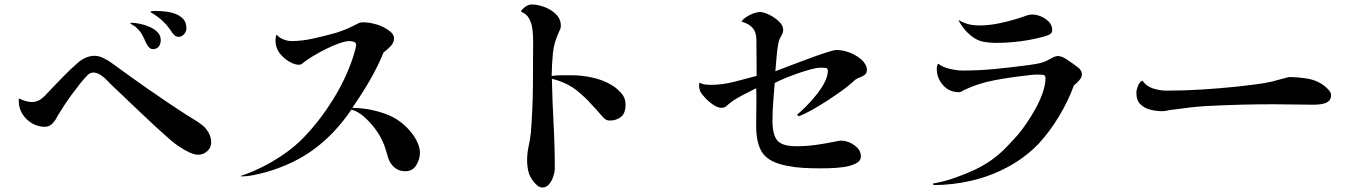

<svg xmlns="http://www.w3.org/2000/svg" viewBox="-20 -788 6040 860"><path d="M926 -151Q926 -127 908.5 -111Q891 -95 868 -95Q850 -95 827 -106Q804 -117 782.5 -131.5Q761 -146 747 -158Q677 -219 610 -283.5Q543 -348 475 -412Q466 -421 457.5 -430Q449 -439 438 -447Q430 -453 420 -458Q410 -463 399 -463Q389 -463 382.5 -459.5Q376 -456 369 -448Q356 -435 338 -412.5Q320 -390 301 -364Q282 -338 266 -313.5Q250 -289 240 -272Q235 -263 230 -254Q225 -245 217 -237Q202 -220 181 -220Q150 -220 123 -236Q96 -252 80 -278Q64 -304 64 -335Q64 -338 64 -341Q64 -344 65 -347Q76 -341 92.5 -336Q109 -331 122 -331Q144 -331 161 -342.5Q178 -354 191 -370Q225 -405 259 -440.5Q293 -476 330 -508Q346 -522 365 -530Q384 -538 405 -538Q422 -538 444 -527.5Q466 -517 480 -506Q562 -446 645 -388Q728 -330 813 -275Q827 -266 846.5 -254.5Q866 -243 883.5 -229.5Q901 -216 909 -202Q917 -191 921.5 -178Q926 -165 926 -151ZM700 -608Q700 -592 691.5 -580Q683 -568 665 -568Q654 -568 646 -577.5Q638 -587 634 -596Q627 -613 618 -630Q609 -647 595 -660Q589 -667 582 -671.5Q575 -676 568 -680Q564 -682 564 -684Q564 -686 567 -686Q584 -686 606.5 -681.5Q629 -677 650.5 -667.5Q672 -658 686 -643.5Q700 -629 700 -608ZM815 -661Q815 -647 804.5 -635Q794 -623 779 -623Q770 -623 763 -629Q756 -635 751 -642Q717 -697 660 -730Q659 -731 656.5 -732Q654 -733 654 -734Q654 -738 664.5 -738.5Q675 -739 677 -739Q697 -739 720.5 -736.5Q744 -734 765.5 -726Q787 -718 801 -702.5Q815 -687 815 -661Z M1861 -104Q1861 -75 1844.5 -48Q1828 -21 1795 -21Q1766 -21 1746 -38.5Q1726 -56 1718 -83Q1712 -102 1707 -120Q1702 -138 1693 -156Q1682 -182 1659.5 -212Q1637 -242 1609.5 -266Q1582 -290 1554 -297Q1481 -190 1389 -121.5Q1297 -53 1172 -17Q1146 -10 1117 -4Q1088 2 1060 2L1058 0Q1097 -12 1147.5 -36.5Q1198 -61 1249.5 -96Q1301 -131 1342 -174Q1413 -248 1471 -341Q1529 -434 1561 -531Q1564 -542 1569.5 -559.5Q1575 -577 1575 -587Q1575 -598 1564.5 -601Q1554 -604 1546 -604Q1528 -604 1499.5 -594Q1471 -584 1440 -568.5Q1409 -553 1382.5 -537Q1356 -521 1342 -510Q1340 -508 1337 -505.5Q1334 -503 1331 -501Q1325 -498 1318 -498Q1311 -498 1303.5 -500Q1296 -502 1289 -505Q1258 -519 1236 -545.5Q1214 -572 1214 -607Q1214 -614 1215 -620.5Q1216 -627 1219 -633Q1230 -619 1249.5 -611.5Q1269 -604 1286 -604Q1333 -604 1386 -616Q1439 -628 1485 -641Q1533 -656 1576 -679Q1583 -683 1589.5 -685.5Q1596 -688 1604 -688Q1635 -688 1665 -679Q1678 -676 1696.5 -667Q1715 -658 1730 -645Q1745 -632 1745 -616Q1745 -597 1728.5 -580Q1712 -563 1698 -553Q1671 -487 1635 -425.5Q1599 -364 1558 -305Q1633 -304 1705 -278.5Q1777 -253 1825 -191Q1838 -175 1849.5 -150.5Q1861 -126 1861 -104Z M2782 -321Q2782 -280 2761 -264Q2740 -248 2711 -248Q2695 -248 2683 -261Q2671 -274 2658 -289Q2650 -299 2640 -309Q2630 -319 2625 -325Q2615 -337 2600 -351Q2585 -365 2573 -375Q2546 -398 2516 -412.5Q2486 -427 2452 -435Q2454 -335 2459.5 -234.5Q2465 -134 2465 -33Q2465 -18 2458.5 2Q2452 22 2439.5 37Q2427 52 2409 52Q2397 52 2385 41.5Q2373 31 2364 17.5Q2355 4 2351 -6Q2346 -20 2343.5 -37Q2341 -54 2341 -70Q2341 -102 2348 -133.5Q2355 -165 2358 -196Q2366 -298 2367 -401Q2368 -504 2368 -606Q2368 -630 2365 -656Q2362 -682 2350.5 -704Q2339 -726 2313 -736Q2319 -748 2333.5 -758Q2348 -768 2361 -768Q2387 -768 2417.5 -757Q2448 -746 2470 -724.5Q2492 -703 2492 -673Q2492 -664 2490 -659Q2488 -654 2484 -646Q2461 -597 2456.5 -549.5Q2452 -502 2451 -448Q2474 -451 2495.5 -451Q2517 -451 2539 -451Q2584 -451 2631.5 -441Q2679 -431 2718 -408Q2741 -395 2761.5 -372.5Q2782 -350 2782 -321Z M3863 -476Q3863 -461 3854 -453.5Q3845 -446 3833 -442Q3821 -438 3811 -431Q3806 -427 3802 -423Q3798 -419 3793 -415Q3778 -401 3748.5 -380Q3719 -359 3684.5 -336.5Q3650 -314 3616 -295Q3582 -276 3558 -267L3550 -274Q3567 -288 3590.5 -311.5Q3614 -335 3636.5 -363Q3659 -391 3673.5 -419Q3688 -447 3688 -471Q3688 -483 3678 -484Q3668 -485 3657 -485Q3640 -485 3612 -477.5Q3584 -470 3552.5 -459Q3521 -448 3493.5 -436.5Q3466 -425 3450 -416Q3447 -375 3443.5 -332.5Q3440 -290 3440 -248Q3440 -185 3461.5 -159Q3483 -133 3548 -133Q3592 -133 3635 -139Q3678 -145 3721 -154Q3728 -155 3734.5 -156.5Q3741 -158 3748 -158Q3767 -158 3787 -149Q3807 -140 3821.5 -124.5Q3836 -109 3836 -88Q3836 -67 3813 -55.5Q3790 -44 3757 -39.5Q3724 -35 3693.5 -34.5Q3663 -34 3648 -34Q3613 -34 3577.5 -36Q3542 -38 3507 -45Q3426 -60 3396.5 -101.5Q3367 -143 3367 -223Q3367 -250 3367.5 -277.5Q3368 -305 3368 -332Q3368 -347 3368 -362.5Q3368 -378 3367 -393Q3340 -379 3303 -360Q3266 -341 3243 -321Q3236 -314 3229 -309.5Q3222 -305 3211 -305Q3196 -305 3176 -318Q3156 -331 3139 -349Q3122 -367 3116 -380Q3111 -393 3111 -406Q3111 -412 3114 -418Q3125 -411 3138 -409.5Q3151 -408 3164 -408Q3216 -408 3268 -421.5Q3320 -435 3369 -448V-478Q3369 -511 3368.5 -544Q3368 -577 3368 -610Q3368 -644 3350.5 -663.5Q3333 -683 3301 -691Q3308 -702 3323 -712Q3338 -722 3355 -728Q3372 -734 3384 -734Q3401 -734 3425.5 -722Q3450 -710 3469 -692Q3488 -674 3488 -655Q3488 -643 3482.5 -633Q3477 -623 3472 -613Q3466 -598 3462.5 -571Q3459 -544 3457 -516Q3455 -488 3453 -469Q3466 -474 3495 -485Q3524 -496 3559.5 -509.5Q3595 -523 3630 -535.5Q3665 -548 3691 -556Q3717 -564 3726 -564Q3758 -564 3788.5 -551.5Q3819 -539 3842 -518Q3850 -510 3856.5 -498.5Q3863 -487 3863 -476Z M4826 -454Q4826 -441 4813 -427Q4800 -413 4790 -405Q4765 -336 4723.5 -267Q4682 -198 4632 -144Q4572 -82 4495 -40.5Q4418 1 4332.5 21Q4247 41 4161 41L4159 34Q4207 26 4255.5 9Q4304 -8 4347 -28Q4390 -49 4421.5 -71.5Q4453 -94 4480.5 -121.5Q4508 -149 4539 -184Q4557 -205 4578.5 -236.5Q4600 -268 4619.5 -303.5Q4639 -339 4651 -374.5Q4663 -410 4663 -438Q4663 -452 4650.5 -453Q4638 -454 4626 -454Q4615 -454 4603 -453Q4591 -452 4580 -450Q4512 -443 4436.5 -429Q4361 -415 4299 -385Q4294 -382 4287.5 -378.5Q4281 -375 4275 -375Q4232 -375 4204 -406.5Q4176 -438 4176 -480Q4176 -493 4182 -503Q4202 -487 4234.5 -479.5Q4267 -472 4292 -472Q4367 -472 4442 -479.5Q4517 -487 4591 -497Q4607 -499 4623 -502Q4639 -505 4654 -510Q4671 -516 4688.5 -526.5Q4706 -537 4718 -537Q4736 -537 4760.5 -520.5Q4785 -504 4810 -485Q4826 -472 4826 -454ZM4693 -654Q4693 -639 4680 -633Q4667 -627 4655 -624Q4604 -610 4550 -603Q4496 -596 4443 -596Q4410 -596 4382.5 -601.5Q4355 -607 4328 -629Q4311 -643 4298 -659.5Q4285 -676 4274 -695L4276 -697Q4299 -684 4320.5 -679Q4342 -674 4368 -674Q4414 -674 4467 -686Q4520 -698 4563 -713Q4573 -717 4583 -720Q4593 -723 4603 -723Q4622 -723 4642.5 -714.5Q4663 -706 4678 -690.5Q4693 -675 4693 -654Z M5942 -362Q5942 -342 5929 -333Q5916 -324 5898 -321.5Q5880 -319 5865 -319Q5820 -319 5775 -320Q5730 -321 5685 -321Q5610 -321 5534.5 -319Q5459 -317 5384 -313Q5347 -311 5309.5 -306.5Q5272 -302 5235 -297Q5222 -296 5210 -293Q5198 -290 5185 -290Q5158 -290 5131.5 -297Q5105 -304 5087.5 -321.5Q5070 -339 5070 -372Q5070 -385 5077 -403Q5084 -421 5097 -427Q5115 -401 5145.5 -391.5Q5176 -382 5205 -382Q5284 -382 5363 -387Q5442 -392 5520 -400Q5560 -405 5600 -409.5Q5640 -414 5679 -423Q5685 -425 5702.5 -429.5Q5720 -434 5736.5 -438.5Q5753 -443 5755 -443Q5786 -443 5826 -437.5Q5866 -432 5893 -416Q5901 -412 5912.5 -403Q5924 -394 5933 -383Q5942 -372 5942 -362Z"/></svg>

Font: Kaisei Tokumin Medium
Style: Regular
Weight: 500
Designer: Font-Kai, 金井和夫
Foundry: KAZUO KANAI
Version: Version 5.003